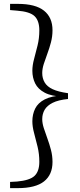

<svg xmlns="http://www.w3.org/2000/svg" viewBox="-20 -798 414 991"><path d="M331 -317V-287Q281 -282 252 -267.5Q223 -253 210.5 -231.5Q198 -210 198 -183Q198 -162 206 -137Q214 -112 224.5 -83.5Q235 -55 243 -24.5Q251 6 251 38Q251 104 207 138.5Q163 173 72 173H32V141L68 139Q134 133 158.5 109.5Q183 86 183 37Q183 -3 174 -40.5Q165 -78 156 -111Q147 -144 147 -172Q147 -208 161.5 -237.5Q176 -267 211 -285Q246 -303 306 -306V-299Q246 -301 211 -319.5Q176 -338 161.5 -367.5Q147 -397 147 -433Q147 -461 156 -494Q165 -527 174 -564Q183 -601 183 -641Q183 -691 158.5 -714.5Q134 -738 68 -743L32 -746V-778H72Q163 -778 207 -743Q251 -708 251 -642Q251 -610 243 -579.5Q235 -549 224.5 -521Q214 -493 206 -468Q198 -443 198 -421Q198 -394 210.5 -372.5Q223 -351 252 -337.5Q281 -324 331 -317Z"/></svg>

Font: Noto Serif SC
Style: Regular
Weight: 400
Designer: Ryoko NISHIZUKA 西塚涼子 (kana & ideographs); Frank Grießhammer (Latin, Greek & Cyrillic); Wenlong ZHANG 张文龙 (bopomofo); San
Foundry: Adobe
Version: Version 2.002-H1;hotconv 1.1.0;makeotfexe 2.6.0